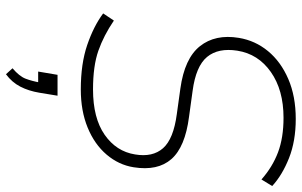

<svg xmlns="http://www.w3.org/2000/svg" viewBox="-204 -549 1012 644"><g transform="rotate(90 302.0 -227.0)"><path d="M280 8Q194 8 131 -13.5Q68 -35 25 -67L49 -103Q99 -69 150 -51Q201 -33 280 -33Q376 -33 432 -72Q488 -111 498 -174Q508 -233 477 -268Q446 -303 363 -314L277 -326Q176 -340 135 -391.5Q94 -443 107 -522Q116 -577 151.5 -620Q187 -663 245 -688Q303 -713 379 -713Q453 -713 510 -690.5Q567 -668 604 -634L582 -598Q540 -635 491 -653.5Q442 -672 375 -672Q282 -672 221.5 -629.5Q161 -587 150 -517Q140 -453 171 -415.5Q202 -378 285 -367L372 -355Q473 -342 513.5 -296Q554 -250 541 -169Q533 -119 498.5 -78.5Q464 -38 408 -15Q352 8 280 8ZM229 259 209 237Q236 214 244 193Q252 172 257 144L270 151H220L231 86H301L291 147Q285 183 270.5 211Q256 239 229 259Z"/></g></svg>

Font: Mulish ExtraLight ExtraLight
Style: Italic
Weight: 250
Italic angle: -9°
Version: Version 3.603